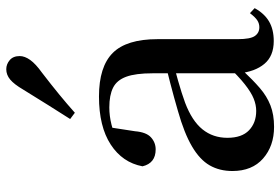

<svg xmlns="http://www.w3.org/2000/svg" viewBox="-161 -718 895 613"><g transform="rotate(-90 286.5 -411.5)"><path d="M188 16Q127 16 87 -19Q47 -54 47 -117Q47 -158 65 -189.5Q83 -221 125.5 -246Q168 -271 239 -291Q280 -303 328 -315.5Q376 -328 416 -337V-312Q376 -302 335.5 -290.5Q295 -279 265 -268Q207 -246 180 -212.5Q153 -179 153 -133Q153 -87 177 -64Q201 -41 239 -41Q258 -41 278 -49Q298 -57 324 -77.5Q350 -98 385 -135L398 -84H368Q338 -52 312 -29.5Q286 -7 256.5 4.5Q227 16 188 16ZM462 15Q414 15 389 -15Q364 -45 359 -96V-99V-372Q359 -426 348 -456Q337 -486 313 -498Q289 -510 250 -510Q223 -510 195 -503Q167 -496 132 -480L186 -506L174 -428Q171 -392 154.5 -377Q138 -362 116 -362Q72 -362 62 -404Q74 -468 131.5 -505.5Q189 -543 285 -543Q380 -543 424 -499Q468 -455 468 -356V-100Q468 -60 478 -45.5Q488 -31 506 -31Q518 -31 528 -37.5Q538 -44 551 -61L567 -46Q550 -15 524.5 0Q499 15 462 15ZM213 -635Q235 -669 257 -704.5Q279 -740 307 -785Q324 -814 339 -826.5Q354 -839 372 -839Q388 -839 401 -828Q414 -817 414 -796Q414 -780 401.5 -762.5Q389 -745 361 -725Q322 -695 291.5 -670Q261 -645 233 -620Z"/></g></svg>

Font: Noto Serif KR ExtraLight SemiBold
Style: Regular
Weight: 600
Version: Version 2.002-H1;hotconv 1.1.0;makeotfexe 2.6.0